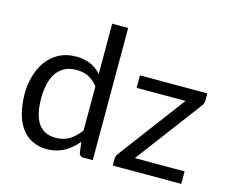

<svg xmlns="http://www.w3.org/2000/svg" viewBox="-103 -880 1231 1033"><g transform="rotate(15 512.0 -364.0)"><path d="M264 -64.5Q310 -64.5 342 -85Q374.5 -106 400.5 -141.5V-386.5Q356 -446.5 282 -446.5Q230.5 -446.5 198 -421.8Q165.5 -397 150.2 -353Q135 -309 135 -251.5Q135 -64.5 264 -64.5ZM982.5 0H601V-37Q601 -54.5 613 -69L889 -437H616.5V-506.5H992V-469Q992 -448.5 980 -435L705.5 -69.5H982.5ZM234.5 7Q187.5 7 148.8 -13.2Q110 -33.5 86.5 -71Q62 -110.5 52.5 -158.5Q43 -206.5 43 -251.5Q43 -299 55.5 -345.8Q68 -392.5 94.2 -430.8Q120.5 -469 162.2 -492.2Q204 -515.5 262 -515.5Q347.5 -515.5 400.5 -456V-736.5H489.5V0H436.5Q418 0 412.5 -18.5L404.5 -80Q334 7 234.5 7Z"/></g></svg>

Font: Verano Sans
Style: Regular
Weight: 400
Designer: Lukasz Dziedzic with Adam Twardoch and Botio Nikoltchev
Foundry: tyPoland Lukasz Dziedzic
Version: Version 3.001;December 28, 2019;FontCreator 12.0.0.2547 64-b